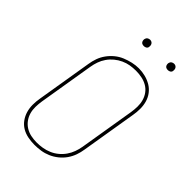

<svg xmlns="http://www.w3.org/2000/svg" viewBox="-266 -1018 1131 1131"><g transform="rotate(45 300.0 -452.0)"><path d="M246 8Q218 8 190.5 2.5Q163 -3 140.5 -16.5Q118 -30 102.5 -51.5Q87 -73 79.5 -98.5Q72 -124 72 -152Q72 -180 77 -208L134 -553Q138 -580 147 -605.5Q156 -631 172.5 -654Q189 -677 211 -695Q233 -713 258.5 -723.5Q284 -734 310.5 -740Q337 -746 363 -746Q391 -746 418 -739Q445 -732 467.5 -718.5Q490 -705 506 -684Q522 -663 529.5 -637Q537 -611 537 -583Q537 -555 532 -527L475 -182Q471 -155 462 -129.5Q453 -104 437 -81Q421 -58 398.5 -40Q376 -22 350.5 -11Q325 0 298.5 4Q272 8 246 8Q246 8 246 8Q246 8 246 8ZM246 -11Q270 -11 294 -15Q318 -19 341.5 -29Q365 -39 385 -55.5Q405 -72 419.5 -93Q434 -114 442.5 -137.5Q451 -161 455 -185L512 -530Q516 -555 516.5 -580Q517 -605 510.5 -628.5Q504 -652 490 -671Q476 -690 455.5 -702Q435 -714 410.5 -719Q386 -724 361 -724Q336 -724 312.5 -720Q289 -716 266 -705.5Q243 -695 223 -678.5Q203 -662 188.5 -641Q174 -620 166 -597Q158 -574 154 -550L97 -205Q93 -180 92.5 -155Q92 -130 98.5 -107Q105 -84 119 -65Q133 -46 153 -33.5Q173 -21 197 -16Q221 -11 246 -11ZM490 -859Q484 -859 478 -861Q472 -863 468.5 -868Q465 -873 464 -879Q463 -885 464 -891Q465 -896 467.5 -900Q470 -904 473.5 -906.5Q477 -909 481.5 -910.5Q486 -912 490 -912Q497 -912 502.5 -909.5Q508 -907 511.5 -902Q515 -897 516 -891Q517 -885 516 -879Q516 -874 513.5 -870Q511 -866 507 -863.5Q503 -861 499 -860Q495 -859 490 -859ZM290 -859Q284 -859 278 -861Q272 -863 268.5 -868Q265 -873 264 -879Q263 -885 264 -891Q265 -896 267.5 -900Q270 -904 273.5 -906.5Q277 -909 281.5 -910.5Q286 -912 290 -912Q297 -912 302.5 -909.5Q308 -907 311.5 -902Q315 -897 316 -891Q317 -885 316 -879Q316 -874 313.5 -870Q311 -866 307 -863.5Q303 -861 299 -860Q295 -859 290 -859Z"/></g></svg>

Font: Iosevka Curly Slab ThEx
Style: Italic
Weight: 100
Width: 7
Italic angle: -9°
Monospace: yes
Designer: Belleve Invis
Foundry: Belleve Invis
Version: Version 11.1.0; ttfautohint (v1.8.3)